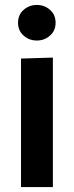

<svg xmlns="http://www.w3.org/2000/svg" viewBox="-20 -757 298 777"><path d="M65 -520 194 -524V0H65ZM129 -593Q98 -593 75.5 -613Q53 -633 53 -665Q53 -697 75.5 -717Q98 -737 129 -737Q160 -737 182.5 -717Q205 -697 205 -665Q205 -633 182.5 -613Q160 -593 129 -593Z"/></svg>

Font: Murecho Thin Medium
Style: Regular
Weight: 500
Version: Version 1.010